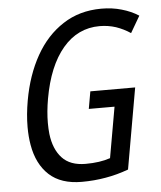

<svg xmlns="http://www.w3.org/2000/svg" viewBox="-52 -767 688 821"><g transform="rotate(-5 291.5 -356.0)"><path d="M322.8 -298.3 335.9 -372.6H528.3L467.3 -25.4Q418 -7.3 369.1 1Q319.8 9.8 266.1 9.8Q177.2 9.8 126.5 -36.6Q75.7 -83.5 61.5 -166.5Q55.2 -202.6 55.2 -243.7Q55.2 -296.9 65.9 -357.4Q85 -464.8 131.1 -546.6Q177.2 -628.4 248.5 -674.3Q318.8 -720.2 412.1 -720.7H412.6Q413.1 -720.7 413.6 -720.7Q460.4 -720.7 500 -709Q540 -697.8 572.8 -676.8L531.2 -605.5Q502 -625 469.2 -636.2Q435.5 -647 399.4 -647Q305.2 -647 241.2 -571.3Q177.2 -495.6 152.8 -356.9Q143.1 -301.3 143.1 -253.9Q143.1 -229 145.5 -206.5Q153.3 -140.6 188 -103Q222.7 -65.4 289.1 -65.4Q350.6 -65.4 394.5 -80.6H395V-81.1L433.1 -297.4V-298.3H432.1Z"/></g></svg>

Font: MAUL Condensed Italic
Style: Condenced Regular Italic
Weight: 400
Italic angle: -12°
Designer: MAUL
Version: Version 1.0; 2020; ttfautohint (v1.8.3)